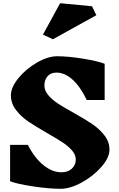

<svg xmlns="http://www.w3.org/2000/svg" viewBox="-20 -1157 740 1198"><path d="M277 -325Q202 -368 157 -398.5Q112 -429 80 -470.5Q48 -512 48 -562Q48 -612 95 -669.5Q142 -727 210.5 -766.5Q279 -806 336 -806Q405 -806 497.5 -791Q590 -776 633 -759V-533H521Q483 -614 434 -659Q385 -704 332 -704Q297 -704 277 -681.5Q257 -659 257 -624Q257 -592 281 -563.5Q305 -535 340.5 -511.5Q376 -488 438 -454Q511 -413 555.5 -383Q600 -353 631.5 -312.5Q663 -272 663 -223Q663 -173 612.5 -115.5Q562 -58 490 -18.5Q418 21 358 21Q285 21 186 6Q87 -9 43 -26V-253H154Q195 -172 250.5 -127Q306 -82 363 -82Q404 -82 428.5 -105Q453 -128 453 -161Q453 -191 429.5 -218Q406 -245 372 -267.5Q338 -290 277 -325ZM581 -1062 310 -912 248 -941 355 -1137 554 -1118Z"/></svg>

Font: Inknut Antiqua ExtraBold
Style: Regular
Weight: 800
Designer: Claus Eggers Sørensen
Foundry: Claus Eggers Sørensen
Version: Version 1.003; ttfautohint (v1.8.2) -l 8 -r 50 -G 200 -x 14 